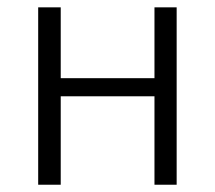

<svg xmlns="http://www.w3.org/2000/svg" viewBox="-20 -508 591 528"><path d="M85 0V-487.8H147V-293H404.8V-487.8H465.8V0H404.8V-243.2H147V0Z"/></svg>

Font: Acari Sans Light
Style: Regular
Weight: 300
Designer: Alfredo Marco Pradil and Stefan Peev
Foundry: Hanken Design Co.
Version: Version 1.045;January 11, 2019;FontCreator 11.5.0.2425 64-bi